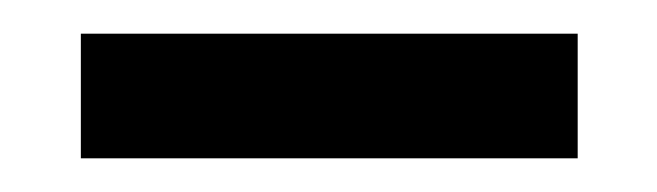

<svg xmlns="http://www.w3.org/2000/svg" viewBox="-20 -739 390 114"><path d="M28 -719H323V-645H28Z"/></svg>

Font: Montserrat-Arabic
Style: Regular
Weight: 400
Designer: Mohamed Gaber
Foundry: Kief Type Foundry
Version: Version 5.008;PS 005.008;hotconv 1.0.88;makeotf.lib2.5.64775